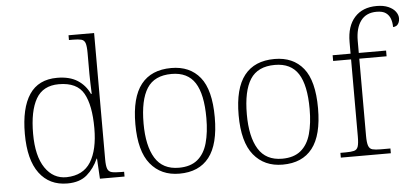

<svg xmlns="http://www.w3.org/2000/svg" viewBox="-52 -882 2166 1002"><g transform="rotate(-5 1031.0 -381.0)"><path d="M263 10Q169 10 116.5 -60.5Q64 -131 64 -267Q64 -402 111.5 -473Q159 -544 257 -544Q322 -544 363.5 -517.5Q405 -491 426 -445H430Q429 -472 428 -499.5Q427 -527 427 -549V-659Q427 -695 421.5 -711Q416 -727 400.5 -731Q385 -735 357 -735H336V-760H470V-98Q470 -64 476 -48.5Q482 -33 498.5 -29Q515 -25 549 -25H563V0H434L428 -106H426Q404 -56 366 -23Q328 10 263 10ZM262 -23Q349 -25 388.5 -88.5Q428 -152 428 -265Q428 -386 393 -448Q358 -510 263 -510Q180 -510 143.5 -446.5Q107 -383 107 -264Q107 -147 149.5 -84.5Q192 -22 262 -23Z M850 10Q754 10 698.5 -58Q643 -126 643 -267Q643 -407 696.5 -475Q750 -543 855 -543Q952 -543 1005.5 -477Q1059 -411 1059 -267Q1059 -126 1006 -58Q953 10 850 10ZM850 -21Q911 -21 947.5 -51Q984 -81 999.5 -136.5Q1015 -192 1015 -267Q1015 -392 976.5 -452Q938 -512 854 -512Q764 -512 725 -451Q686 -390 686 -267Q686 -150 725.5 -85.5Q765 -21 850 -21Z M1391 10Q1295 10 1239.5 -58Q1184 -126 1184 -267Q1184 -407 1237.5 -475Q1291 -543 1396 -543Q1493 -543 1546.5 -477Q1600 -411 1600 -267Q1600 -126 1547 -58Q1494 10 1391 10ZM1391 -21Q1452 -21 1488.5 -51Q1525 -81 1540.5 -136.5Q1556 -192 1556 -267Q1556 -392 1517.5 -452Q1479 -512 1395 -512Q1305 -512 1266 -451Q1227 -390 1227 -267Q1227 -150 1266.5 -85.5Q1306 -21 1391 -21Z M1696 0V-25H1724Q1752 -25 1767.5 -29Q1783 -33 1788.5 -49.5Q1794 -66 1794 -102V-506H1700V-536H1794V-597Q1794 -680 1835.5 -726Q1877 -772 1951 -772Q1987 -772 2012 -761Q2037 -750 2049.5 -733Q2062 -716 2062 -698Q2062 -684 2057 -674Q2052 -664 2044 -659.5Q2036 -655 2027 -655Q2027 -679 2020 -698.5Q2013 -718 1996.5 -730Q1980 -742 1948 -742Q1893 -742 1865 -704Q1837 -666 1837 -599V-536H1980V-506H1837V-102Q1837 -66 1843 -49.5Q1849 -33 1864 -29Q1879 -25 1907 -25H1958V0Z"/></g></svg>

Font: Noto Rashi Hebrew ExtraLight
Style: Regular
Weight: 250
Version: Version 1.006